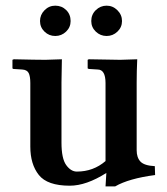

<svg xmlns="http://www.w3.org/2000/svg" viewBox="-20 -645 590 677"><path d="M301.8 -570.8Q301.8 -593.8 317.9 -609.4Q334 -625 356 -625Q377.9 -625 394 -608.9Q410.2 -592.8 410.2 -570.8Q410.2 -548.8 394 -533.4Q377.9 -518.1 356 -518.1Q334 -518.1 317.9 -533.4Q301.8 -548.8 301.8 -570.8ZM174.8 -625Q197.8 -625 213.4 -609.6Q229 -594.2 229 -570.8Q229 -548.8 212.9 -533.4Q196.8 -518.1 174.8 -518.1Q152.8 -518.1 137 -533.4Q121.1 -548.8 121.1 -570.8Q121.1 -592.8 137 -608.9Q152.8 -625 174.8 -625ZM461.9 -115.2Q461.9 -89.4 475.3 -75.2Q488.8 -61 525.9 -59.1L526.9 -27.8Q434.1 -15.6 386.2 12.2H352.1L355 -35.2Q284.2 9.8 226.1 9.8Q147 9.8 116.9 -28.1Q86.9 -65.9 86.9 -127.9V-352.1Q86.9 -376 81.1 -387.5Q75.2 -398.9 58.1 -399.9L26.9 -401.9L23.9 -403.8V-434.1L28.8 -436Q107.9 -434.1 140.1 -434.1L198.2 -436Q197.3 -391.1 196.8 -354V-142.1Q196.8 -85.9 213.4 -63Q230 -40 251 -40Q309.1 -40 352.1 -77.1V-352.1Q352.1 -399.9 324.2 -399.9L293 -401.9L289.1 -403.8V-434.1L293 -436Q377 -434.1 403.8 -434.1L463.9 -436Q461.9 -394 461.9 -354Z"/></svg>

Font: Linux Libertine
Style: Semibold
Weight: 600
Designer: Philipp H. Poll
Foundry: Philipp H. Poll
Version: Version 5.1.2 ; ttfautohint (v0.9)